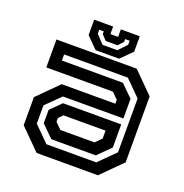

<svg xmlns="http://www.w3.org/2000/svg" viewBox="-125 -802 876 914"><g transform="rotate(20 313.0 -345.0)"><path d="M158 0 55 -103V-245.5L158 -348.5H430V-368L399.5 -398.5H62V-540H468.5L571.5 -437V-103L468.5 0ZM201.5 -85.5 141.5 -144.5V-212.5L195 -265.5H490V-148.5L426.5 -85.5ZM187.5 -55H440L521 -135.5V-408L443.5 -485.5H120.5V-454.5H429.5L490 -395V-295.5H183.5L111 -224V-131.5ZM227 -141.5H399.5L430 -172V-212H217L196 -191V-172ZM254.5 -556 198.5 -612V-690H294.5V-652H333.5V-690H429.5V-612L373.5 -556ZM277 -591H351.5L391.5 -633V-653.5H368.5V-639.5L344.5 -613.5H284.5L260.5 -639.5V-653.5H237.5V-633Z"/></g></svg>

Font: Tourney SemiBold
Style: Regular
Weight: 600
Version: Version 1.015